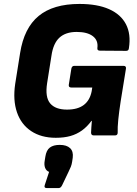

<svg xmlns="http://www.w3.org/2000/svg" viewBox="-20 -687 695 974"><path d="M263 12Q189 12 138 -22Q87 -56 66 -117.5Q45 -179 57 -261L82 -418Q102 -545 176 -606Q250 -667 383 -667Q474 -667 533.5 -640.5Q593 -614 619 -564Q645 -514 634 -443Q633 -429 620 -429L487 -430Q472 -430 474 -444Q479 -482 451 -503.5Q423 -525 369 -525Q313 -525 281.5 -496Q250 -467 241 -404L219 -265Q208 -194 234.5 -162.5Q261 -131 320 -131Q374 -131 405 -154.5Q436 -178 445 -224L448 -243H342Q327 -243 329 -257L342 -339Q345 -353 357 -353H606Q621 -353 619 -339L592 -172Q584 -120 580 -80Q576 -40 577 -14Q577 0 563 0H456Q442 0 442 -14Q442 -25 443.5 -42Q445 -59 446 -74H444Q422 -44 395.5 -25Q369 -6 337 3Q305 12 263 12ZM217 267Q202 267 207 252L229 185Q214 179 208.5 163.5Q203 148 207 127L210 108Q215 75 233 61.5Q251 48 283 48Q318 48 335.5 64.5Q353 81 349 113L346 133Q344 147 339.5 158.5Q335 170 327 186L295 253Q288 267 278 267Z"/></svg>

Font: Sofia Sans Black
Style: Italic
Weight: 900
Italic angle: -9°
Version: Version 4.100-B